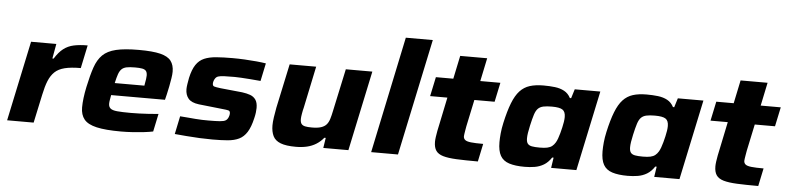

<svg xmlns="http://www.w3.org/2000/svg" viewBox="-45 -977 4999 1219"><g transform="rotate(5 2454.5 -367.5)"><path d="M23 0 131 -510H292L275 -416H283Q309 -458 337.5 -480Q366 -502 403 -510Q440 -518 491 -518L460 -371Q398 -371 358 -361Q318 -351 294.5 -328.5Q271 -306 256.5 -270.5Q242 -235 231 -182L192 0Z M749 8Q650 8 593.5 -5Q537 -18 513.5 -47Q490 -76 490 -123Q490 -150 494 -183Q498 -216 506 -254Q522 -330 539.5 -381Q557 -432 587.5 -462Q618 -492 672.5 -505Q727 -518 817 -518Q906 -518 954.5 -506Q1003 -494 1023 -467.5Q1043 -441 1043 -399Q1043 -381 1039 -356.5Q1035 -332 1030 -305.5Q1025 -279 1019 -254L1010 -217H667Q664 -200 661.5 -186Q659 -172 659 -161Q659 -142 671 -131.5Q683 -121 714 -118Q745 -115 802 -115Q825 -115 855 -116Q885 -117 916.5 -119Q948 -121 977 -124L953 -10Q930 -5 895.5 -1Q861 3 823.5 5.5Q786 8 749 8ZM683 -295H872L874 -308Q877 -325 879 -337Q881 -349 881 -360Q881 -380 873 -389.5Q865 -399 848 -402Q831 -405 804 -405Q770 -405 750 -401Q730 -397 718 -385.5Q706 -374 698.5 -352.5Q691 -331 683 -295Z M1332 8Q1294 8 1250.5 6Q1207 4 1165.5 0.5Q1124 -3 1091 -6L1115 -121Q1142 -119 1166 -117Q1190 -115 1212.5 -113Q1235 -111 1256 -110.5Q1277 -110 1296 -110Q1343 -110 1369 -112Q1395 -114 1406 -121Q1417 -128 1423 -143Q1426 -150 1427 -156Q1428 -162 1428 -167Q1428 -182 1417 -185Q1406 -188 1374 -191L1227 -207Q1179 -213 1159.5 -236.5Q1140 -260 1140 -296Q1140 -309 1143 -328.5Q1146 -348 1150 -369Q1162 -423 1182.5 -453.5Q1203 -484 1234.5 -497.5Q1266 -511 1311 -514.5Q1356 -518 1414 -518Q1451 -518 1491.5 -516Q1532 -514 1568 -510.5Q1604 -507 1628 -503L1604 -389Q1572 -392 1539.5 -394.5Q1507 -397 1480 -398.5Q1453 -400 1438 -400Q1397 -400 1372 -399Q1347 -398 1333.5 -393.5Q1320 -389 1313 -376Q1309 -370 1306.5 -361.5Q1304 -353 1304 -346Q1304 -332 1313.5 -328.5Q1323 -325 1355 -321L1494 -307Q1524 -303 1546 -295Q1568 -287 1581 -268.5Q1594 -250 1594 -216Q1594 -204 1592 -187Q1590 -170 1585 -150Q1572 -93 1551.5 -60.5Q1531 -28 1501 -13.5Q1471 1 1429 4.5Q1387 8 1332 8Z M1863 8Q1801 8 1766 -5.5Q1731 -19 1717.5 -47Q1704 -75 1704 -115Q1704 -136 1708.5 -167Q1713 -198 1719 -229L1779 -510H1948L1892 -243Q1888 -229 1884 -205.5Q1880 -182 1880 -171Q1880 -150 1887.5 -140Q1895 -130 1911 -126.5Q1927 -123 1954 -123Q1990 -123 2012 -130Q2034 -137 2046.5 -151Q2059 -165 2066 -187.5Q2073 -210 2079 -240L2137 -510H2306L2198 0H2038L2048 -65H2039Q2019 -40 1992.5 -23.5Q1966 -7 1934 0.5Q1902 8 1863 8Z M2343 0 2499 -743H2671L2514 0Z M3023 0Q2942 0 2887.5 -2.5Q2833 -5 2801 -14.5Q2769 -24 2755 -44.5Q2741 -65 2741 -101Q2741 -113 2743.5 -131.5Q2746 -150 2750 -171Q2754 -192 2758 -209L2795 -387H2685L2711 -510H2822L2853 -658H3025L2994 -510H3122L3096 -387H2967L2931 -217Q2928 -201 2926 -188Q2924 -175 2922.5 -166.5Q2921 -158 2921 -152Q2921 -137 2931.5 -128.5Q2942 -120 2969 -117Q2996 -114 3047 -114Z M3321 8Q3261 8 3222.5 -4.5Q3184 -17 3166.5 -48Q3149 -79 3149 -134Q3149 -159 3152 -190.5Q3155 -222 3163 -258Q3180 -335 3200 -386Q3220 -437 3246.5 -465.5Q3273 -494 3309.5 -505.5Q3346 -517 3397 -517Q3436 -517 3469.5 -513Q3503 -509 3529 -495Q3555 -481 3570 -452H3578L3596 -510H3759L3651 0H3490L3500 -66H3491Q3470 -34 3443 -18Q3416 -2 3385 3Q3354 8 3321 8ZM3407 -122Q3436 -122 3454.5 -126Q3473 -130 3485 -139.5Q3497 -149 3506 -164Q3512 -174 3518 -190Q3524 -206 3529 -225Q3534 -244 3538.5 -263Q3543 -282 3545.5 -299Q3548 -316 3548 -329Q3548 -363 3529 -375.5Q3510 -388 3461 -388Q3428 -388 3407 -383.5Q3386 -379 3373 -366Q3360 -353 3351.5 -326.5Q3343 -300 3333 -255Q3327 -228 3324 -208.5Q3321 -189 3321 -174Q3321 -151 3329.5 -140Q3338 -129 3356.5 -125.5Q3375 -122 3407 -122Z M3978 8Q3918 8 3879.5 -4.5Q3841 -17 3823.5 -48Q3806 -79 3806 -134Q3806 -159 3809 -190.5Q3812 -222 3820 -258Q3837 -335 3857 -386Q3877 -437 3903.5 -465.5Q3930 -494 3966.5 -505.5Q4003 -517 4054 -517Q4093 -517 4126.5 -513Q4160 -509 4186 -495Q4212 -481 4227 -452H4235L4253 -510H4416L4308 0H4147L4157 -66H4148Q4127 -34 4100 -18Q4073 -2 4042 3Q4011 8 3978 8ZM4064 -122Q4093 -122 4111.5 -126Q4130 -130 4142 -139.5Q4154 -149 4163 -164Q4169 -174 4175 -190Q4181 -206 4186 -225Q4191 -244 4195.5 -263Q4200 -282 4202.5 -299Q4205 -316 4205 -329Q4205 -363 4186 -375.5Q4167 -388 4118 -388Q4085 -388 4064 -383.5Q4043 -379 4030 -366Q4017 -353 4008.5 -326.5Q4000 -300 3990 -255Q3984 -228 3981 -208.5Q3978 -189 3978 -174Q3978 -151 3986.5 -140Q3995 -129 4013.5 -125.5Q4032 -122 4064 -122Z M4810 0Q4729 0 4674.5 -2.5Q4620 -5 4588 -14.5Q4556 -24 4542 -44.5Q4528 -65 4528 -101Q4528 -113 4530.5 -131.5Q4533 -150 4537 -171Q4541 -192 4545 -209L4582 -387H4472L4498 -510H4609L4640 -658H4812L4781 -510H4909L4883 -387H4754L4718 -217Q4715 -201 4713 -188Q4711 -175 4709.5 -166.5Q4708 -158 4708 -152Q4708 -137 4718.5 -128.5Q4729 -120 4756 -117Q4783 -114 4834 -114Z"/></g></svg>

Font: Saira Expanded
Style: Bold Italic
Weight: 700
Width: 7
Italic angle: -12°
Designer: Hector Gatti with collaboration of the Omnibus-Type team
Foundry: Omnibus-Type
Version: Version 1.101